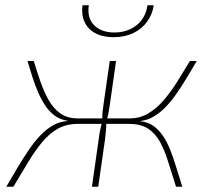

<svg xmlns="http://www.w3.org/2000/svg" viewBox="-20 -713 801 733"><path d="M109 -480Q121 -440 134.5 -401Q148 -362 166 -330.5Q184 -299 210.5 -280Q237 -261 277 -261V-240Q234 -240 201.5 -222Q169 -204 141.5 -171Q114 -138 87.5 -94Q61 -50 31 0H4Q26 -38 47.5 -74Q69 -110 90.5 -141.5Q112 -173 134.5 -196.5Q157 -220 182.5 -234.5Q208 -249 238 -251V-252Q211 -256 190.5 -270.5Q170 -285 154.5 -307.5Q139 -330 126.5 -358.5Q114 -387 104 -418Q94 -449 85 -480ZM375 -261 372 -240H252L255 -261ZM423 -480 400 -318Q397 -299 394.5 -284Q392 -269 386 -249Q386 -231 384.5 -214.5Q383 -198 381 -181L355 0H331L357 -183Q359 -200 362.5 -217Q366 -234 371 -253Q370 -271 371.5 -286Q373 -301 376 -320L399 -480ZM499 -261 496 -240H384L387 -261ZM731 -480Q713 -449 694 -417.5Q675 -386 655 -357Q635 -328 613.5 -305.5Q592 -283 567.5 -268.5Q543 -254 516 -251V-250Q545 -247 565.5 -232.5Q586 -218 602 -194.5Q618 -171 630 -140.5Q642 -110 653 -74Q664 -38 676 0H652Q636 -50 622.5 -94Q609 -138 591 -171Q573 -204 545 -222Q517 -240 473 -240L475 -261Q514 -261 546 -280Q578 -299 605 -330.5Q632 -362 656.5 -401Q681 -440 705 -480ZM543 -693H567Q562 -658 541.5 -630Q521 -602 488.5 -586.5Q456 -571 414 -571Q372 -571 343.5 -586.5Q315 -602 302.5 -630Q290 -658 295 -693H319Q312 -644 339.5 -616.5Q367 -589 417 -589Q466 -589 501 -616.5Q536 -644 543 -693Z"/></svg>

Font: Exo 2 Thin
Style: Italic
Weight: 250
Italic angle: -8°
Designer: Natanael Gama
Foundry: Natanael Gama
Version: Version 2.010